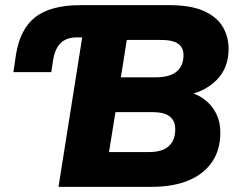

<svg xmlns="http://www.w3.org/2000/svg" viewBox="-20 -725 923 745"><path d="M207 0 299 -580H279Q238 -580 215.5 -558Q193 -536 186 -491L179 -445H32L42 -513Q58 -613 117.5 -659Q177 -705 293 -705H636Q720 -705 770.5 -682.5Q821 -660 844 -621.5Q867 -583 867 -535Q867 -461 820 -414Q773 -367 697 -354V-371Q741 -363 771.5 -340.5Q802 -318 818.5 -285Q835 -252 835 -211Q835 -143 802.5 -96Q770 -49 710.5 -24.5Q651 0 569 0ZM403 -135H558Q610 -135 635 -158Q660 -181 660 -223Q660 -241 654.5 -253Q649 -265 638 -273.5Q627 -282 610 -286Q593 -290 571 -290H428ZM449 -425H584Q638 -425 665 -447Q692 -469 692 -512Q692 -540 671.5 -555Q651 -570 605 -570H472Z"/></svg>

Font: Nunito Sans 12pt ExtraLight 12pt Black
Style: Italic
Weight: 900
Italic angle: -9°
Version: Version 3.101;gftools[0.9.27]